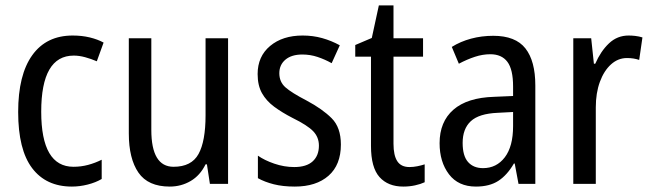

<svg xmlns="http://www.w3.org/2000/svg" viewBox="-20 -678 2400 708"><path d="M245 10Q150 10 98.5 -58Q47 -126 47 -265Q47 -402 99 -474.5Q151 -547 248 -547Q282 -547 311 -540Q340 -533 362 -521L337 -452Q316 -461 294 -467Q272 -473 252 -473Q132 -473 132 -266Q132 -63 251 -63Q279 -63 305 -70Q331 -77 355 -89V-18Q333 -5 303.5 2.5Q274 10 245 10Z M821 -537V0H754L743 -72H738Q718 -31 683 -10.5Q648 10 606 10Q526 10 490.5 -41.5Q455 -93 455 -186V-537H538V-199Q538 -63 620 -63Q686 -63 712 -110Q738 -157 738 -253V-537Z M1237 -145Q1237 -70 1191.5 -30Q1146 10 1067 10Q1023 10 989.5 1.5Q956 -7 931 -21V-104Q955 -87 991.5 -74.5Q1028 -62 1065 -62Q1110 -62 1133 -83Q1156 -104 1156 -141Q1156 -172 1135 -194Q1114 -216 1059 -243Q1020 -263 991 -284.5Q962 -306 946 -334.5Q930 -363 930 -405Q930 -470 976 -508.5Q1022 -547 1096 -547Q1134 -547 1168 -537.5Q1202 -528 1233 -511L1203 -445Q1178 -459 1151 -468Q1124 -477 1095 -477Q1055 -477 1032.5 -458Q1010 -439 1010 -408Q1010 -376 1032.5 -356Q1055 -336 1111 -307Q1169 -276 1203 -242Q1237 -208 1237 -145Z M1490 -62Q1504 -62 1519 -65Q1534 -68 1546 -72V-6Q1531 1 1510.5 5.5Q1490 10 1467 10Q1411 10 1379.5 -25Q1348 -60 1348 -140V-469H1290V-512L1351 -538L1377 -658H1431V-537H1540V-469H1431V-148Q1431 -105 1445 -83.5Q1459 -62 1490 -62Z M1799 -546Q1881 -546 1917.5 -499.5Q1954 -453 1954 -363V0H1892L1878 -75H1875Q1850 -32 1817.5 -11Q1785 10 1735 10Q1670 10 1635.5 -35.5Q1601 -81 1601 -150Q1601 -229 1652 -273.5Q1703 -318 1802 -321L1872 -324V-359Q1872 -422 1851 -450Q1830 -478 1788 -478Q1760 -478 1731 -468.5Q1702 -459 1672 -443L1646 -505Q1678 -525 1717 -535.5Q1756 -546 1799 -546ZM1815 -262Q1746 -259 1716 -231Q1686 -203 1686 -151Q1686 -103 1706 -80.5Q1726 -58 1761 -58Q1811 -58 1841.5 -98Q1872 -138 1872 -213V-265Z M2298 -547Q2310 -547 2323 -545.5Q2336 -544 2349 -540L2337 -457Q2317 -464 2292 -464Q2259 -464 2233 -440.5Q2207 -417 2192 -376Q2177 -335 2177 -282V0H2094V-537H2160L2170 -443H2175Q2195 -489 2225.5 -518Q2256 -547 2298 -547Z"/></svg>

Font: Noto Sans Lao Condensed
Style: Regular
Weight: 400
Width: 3
Designer: Monotype Design Team
Foundry: Monotype Imaging Inc.
Version: Version 2.003; ttfautohint (v1.8.4.7-5d5b)